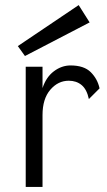

<svg xmlns="http://www.w3.org/2000/svg" viewBox="-20 -734 421 754"><path d="M81 0V-472H147V-388Q161 -431 191.5 -454Q222 -477 257 -477Q310 -477 336.5 -450.5Q363 -424 371 -387L329 -345Q321 -383 300.5 -400Q280 -417 250 -417Q208 -417 177.5 -381.5Q147 -346 147 -282V0ZM78 -514 50 -553 289 -714 332 -646Z"/></svg>

Font: Lil Grotesk
Style: Regular
Weight: 400
Designer: Bastien Sozeau
Foundry: NBR — Bastien Sozeau
Version: Version 4.002; ttfautohint (v1.8.4.7-5d5b)